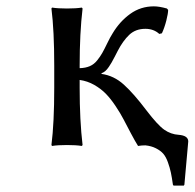

<svg xmlns="http://www.w3.org/2000/svg" viewBox="-20 -457 613 605"><path d="M150.9 -180.2V-250Q150.9 -360.4 142.1 -430.2L144 -433.1Q162.6 -430.2 190.9 -430.2Q219.7 -430.2 237.8 -433.1L240.2 -430.2Q231 -352.5 231 -250V-242.2Q249.5 -242.7 262.9 -248.5Q276.4 -254.4 286.1 -266.6Q295.9 -278.8 302.2 -290Q308.6 -301.3 317.9 -320.6Q327.1 -339.8 335 -352.1Q357.4 -389.6 390.4 -413.3Q423.3 -437 464.8 -437Q481.9 -437 505.9 -430.2L509.8 -425.8Q509.8 -415 504.2 -392.6Q498.5 -370.1 490.2 -352.1L481.9 -350.1Q464.4 -366.2 438 -366.2Q407.2 -366.2 387.2 -347.2Q367.2 -328.1 351.1 -296.9Q349.6 -293.5 341.8 -278.8Q334 -264.2 331.5 -259.8Q329.1 -255.4 323 -246.3Q316.9 -237.3 311.5 -232.9Q306.2 -228.5 299.8 -226.1V-224.1Q338.9 -218.8 370.4 -190.2Q401.9 -161.6 440.9 -109.9Q477.1 -62.5 497.8 -48.1Q518.6 -33.7 543 -32.2Q573.2 -29.8 573.2 -11.2L561 125L559.1 127.9H526.9L524.9 125Q521.5 101.1 518.3 86.2Q515.1 71.3 509 54.2Q502.9 37.1 494.4 27.3Q485.8 17.6 471.4 10.3Q457 2.9 438 1Q426.8 1 415 2.9Q405.8 -11.7 392.6 -36.6Q379.4 -61.5 369.4 -80.8Q359.4 -100.1 344.2 -122.8Q329.1 -145.5 313.7 -161.4Q298.3 -177.2 276.9 -189.5Q255.4 -201.7 231 -205.1V-180.2Q231 -77.6 240.2 0L237.8 2.9Q219.7 0 190.9 0Q162.1 0 144 2.9L142.1 0Q150.9 -69.8 150.9 -180.2Z"/></svg>

Font: Linear Smooth
Style: Regular
Weight: 400
Designer: Philipp H. Poll, Flanker
Foundry: Philipp H. Poll, reworked by Flanker
Version: Version 1.061 | FøM Fix